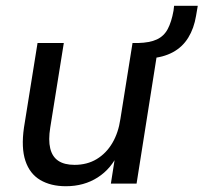

<svg xmlns="http://www.w3.org/2000/svg" viewBox="-20 -636 705 665"><path d="M208 9Q156 9 119.5 -12.5Q83 -34 68 -79Q53 -124 63 -194L110 -487H201L154 -194Q147 -151 154 -122Q161 -93 182 -79Q203 -65 238 -65Q282 -65 315 -85Q348 -105 369 -140.5Q390 -176 397 -224L439 -487H530L453 0H364L381 -108H391Q366 -52 318.5 -21.5Q271 9 208 9ZM500 -434 454 -465 458 -487Q499 -488 523.5 -499.5Q548 -511 561 -535.5Q574 -560 581 -599L583 -616H665L659 -581Q652 -538 632 -505.5Q612 -473 578.5 -455Q545 -437 500 -434Z"/></svg>

Font: Nunito Sans 12pt Medium
Style: Italic
Weight: 500
Italic angle: -9°
Designer: Vernon Adams
Foundry: Vernon Adams
Version: Version 3.101;gftools[0.9.27]